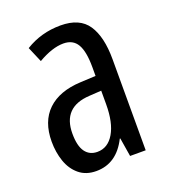

<svg xmlns="http://www.w3.org/2000/svg" viewBox="-108 -627 633 717"><g transform="rotate(-20 208.0 -268.5)"><path d="M213 -547Q289 -547 321 -499Q353 -451 353 -362V0H291L279 -74H277Q235 10 154 10Q113 10 86 -12.5Q59 -35 46.5 -71.5Q34 -108 34 -150Q34 -230 80 -274Q126 -318 211 -322L272 -325V-360Q272 -422 255 -451Q238 -480 200 -480Q156 -480 99 -447L73 -508Q136 -547 213 -547ZM225 -263Q117 -257 117 -152Q117 -103 134 -79.5Q151 -56 182 -56Q224 -56 248.5 -97.5Q273 -139 273 -212V-266Z"/></g></svg>

Font: Noto Sans Myanmar ExtraCondensed
Style: Regular
Weight: 400
Width: 2
Designer: Monotype Design Team
Foundry: Monotype Imaging Inc.
Version: Version 2.107; ttfautohint (v1.8.4.7-5d5b)